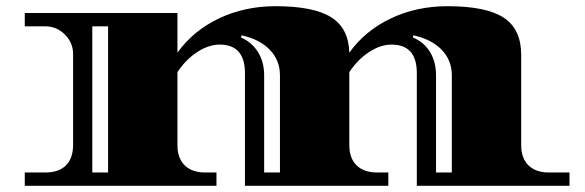

<svg xmlns="http://www.w3.org/2000/svg" viewBox="-20 -600 1889 620"><path d="M60 0V-43H126Q170 -43 193 -66Q216 -89 216 -132V-426Q216 -462 189.5 -488.5Q163 -515 126 -515H60V-558H553V-430Q604 -501 687 -540.5Q770 -580 870 -580Q992 -580 1049 -544.5Q1106 -509 1108 -430Q1159 -501 1242 -540.5Q1325 -580 1425 -580Q1550 -580 1606.5 -543Q1663 -506 1663 -423V-132Q1663 -89 1686.5 -66Q1710 -43 1753 -43H1819V0H1326V-364Q1326 -456 1244 -456Q1209 -456 1172 -432Q1135 -408 1108 -367V-132Q1108 -89 1131.5 -66Q1155 -43 1198 -43H1234V0H771V-364Q771 -456 689 -456Q654 -456 617 -432Q580 -408 553 -367V-132Q553 -89 576.5 -66Q600 -43 643 -43H679V0ZM278 -43H329V-515H278ZM833 -43H884V-357Q884 -405 851.5 -439Q819 -473 760 -486L758 -479Q793 -464 813 -432Q833 -400 833 -357ZM1388 -43H1439V-357Q1439 -405 1406.5 -439Q1374 -473 1315 -486L1313 -479Q1348 -465 1368 -433Q1388 -401 1388 -357Z"/></svg>

Font: Diplomata
Style: Regular
Weight: 400
Designer: Eduardo Rodriguez Tunni
Foundry: Eduardo Rodriguez Tunni
Version: Version 1.002; ttfautohint (v1.8.4.7-5d5b);gftools[0.9.23]